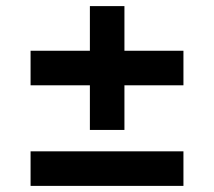

<svg xmlns="http://www.w3.org/2000/svg" viewBox="-20 -608 700 628"><path d="M274 -329H80V-442H274V-588H387V-442H580V-329H387V-183H274ZM80 -113H580V0H80Z"/></svg>

Font: Eudoxus Sans
Style: Bold
Weight: 700
Designer: Stijn de Vries
Foundry: tokotype
Version: Version 2.005